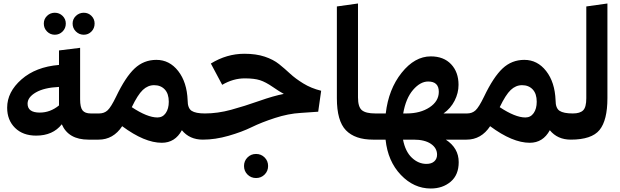

<svg xmlns="http://www.w3.org/2000/svg" viewBox="-20 -800 3554 1100"><path d="M231 -665Q231 -691 249.5 -709Q268 -727 294 -727Q320 -727 338.5 -709Q357 -691 357 -665Q357 -638 338.5 -619.5Q320 -601 294 -601Q268 -601 249.5 -619.5Q231 -638 231 -665ZM396 -665Q396 -691 415 -709Q434 -727 460 -727Q486 -727 504 -709Q522 -691 522 -665Q522 -638 504 -619.5Q486 -601 460 -601Q434 -601 415 -619.5Q396 -638 396 -665ZM535 -150 542 -66 522 0H487Q372 0 334 -88Q283 -23 187 -23Q111 -23 66 -67.5Q21 -112 21 -183Q21 -273 103 -345Q185 -417 318 -428V-511L439 -526V-231Q439 -185 453 -167.5Q467 -150 500 -150ZM138 -206Q138 -155 208 -155Q268 -155 318 -196V-302Q233 -298 185.5 -270.5Q138 -243 138 -206Z M1154 -150 1162 -69 1142 0Q1066 0 1022 -54Q983 18 907 18Q808 18 680 -77Q629 0 545 0H522L502 -66L534 -150H548Q577 -150 596.5 -168Q616 -186 645 -246Q699 -359 751.5 -408Q804 -457 876 -457Q951 -457 1001 -393Q1051 -329 1055 -225Q1055 -180 1078 -165Q1101 -150 1154 -150ZM882 -127Q912 -127 929.5 -152Q947 -177 947 -217Q947 -263 924 -287.5Q901 -312 863 -312Q827 -312 798 -284.5Q769 -257 735 -186Q824 -127 882 -127Z M1380 -492Q1447 -492 1496.5 -475.5Q1546 -459 1579 -432.5Q1612 -406 1642 -378Q1672 -350 1717.5 -322Q1763 -294 1820 -280L1803 -160L1702 -153Q1632 -149 1555 -124Q1478 -99 1422 -71.5Q1366 -44 1289.5 -22Q1213 0 1142 0L1122 -67L1154 -150Q1227 -150 1304 -171Q1381 -192 1464.5 -221.5Q1548 -251 1606 -262Q1583 -274 1542.5 -302Q1502 -330 1469.5 -340.5Q1437 -351 1382 -351Q1316 -351 1253 -314L1188 -436Q1279 -492 1380 -492ZM1398 102Q1418 82 1447 82Q1476 82 1496 102Q1516 122 1516 151Q1516 180 1496 200Q1476 220 1447 220Q1418 220 1398 200Q1378 180 1378 151Q1378 122 1398 102Z M1910 -237V-763L2031 -780V-242Q2031 -187 2053.5 -168.5Q2076 -150 2130 -150L2137 -68L2117 0Q2014 0 1962 -53.5Q1910 -107 1910 -237Z M2650 -67 2630 0H2534Q2608 48 2608 129Q2608 202 2562 241Q2516 280 2448 280Q2351 280 2276.5 202Q2202 124 2189 0H2117L2097 -66L2129 -150H2190Q2206 -289 2281 -383Q2356 -477 2448 -477Q2522 -477 2564.5 -432Q2607 -387 2607 -314Q2607 -267 2584.5 -223Q2562 -179 2521 -150H2642ZM2433 -333Q2388 -333 2346.5 -285Q2305 -237 2290 -150H2309Q2388 -150 2441 -185Q2494 -220 2494 -274Q2494 -333 2433 -333ZM2423 139Q2452 139 2468 124.5Q2484 110 2484 86Q2484 48 2448.5 24Q2413 0 2350 0H2289Q2302 68 2339.5 103.5Q2377 139 2423 139Z M3262 -150 3270 -69 3250 0Q3174 0 3130 -54Q3091 18 3015 18Q2916 18 2788 -77Q2737 0 2653 0H2630L2610 -66L2642 -150H2656Q2685 -150 2704.5 -168Q2724 -186 2753 -246Q2807 -359 2859.5 -408Q2912 -457 2984 -457Q3059 -457 3109 -393Q3159 -329 3163 -225Q3163 -180 3186 -165Q3209 -150 3262 -150ZM2990 -127Q3020 -127 3037.5 -152Q3055 -177 3055 -217Q3055 -263 3032 -287.5Q3009 -312 2971 -312Q2935 -312 2906 -284.5Q2877 -257 2843 -186Q2932 -127 2990 -127Z M3250 0 3230 -67 3262 -150Q3303 -150 3321 -168Q3339 -186 3339 -237V-763L3460 -780V-238Q3460 -111 3415 -55.5Q3370 0 3250 0Z"/></svg>

Font: FiraGO
Style: Bold
Weight: 700
Designer: bBox Type
Foundry: bBox Type GmbH
Version: Version 1.001;PS 001.001;hotconv 1.0.88;makeotf.lib2.5.64775